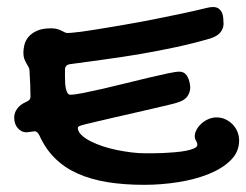

<svg xmlns="http://www.w3.org/2000/svg" viewBox="-20 -490 694 541"><path d="M78.1 -120.1Q76.7 -120.1 73.5 -119.6Q70.3 -119.1 66.7 -118.7Q63 -118.2 59.6 -117.7Q56.2 -117.2 54.2 -117.2Q40.5 -117.2 30.3 -128.7Q20 -140.1 20 -159.2Q20 -171.9 28.3 -183.6Q36.6 -195.3 54.2 -203.1Q59.6 -205.6 62.7 -208.7Q65.9 -211.9 65.9 -217.8Q65.9 -233.4 65.2 -251.2Q64.5 -269 63 -293Q62.5 -297.9 59.8 -302.2Q57.1 -306.6 54 -312.3Q50.8 -317.9 48.3 -324.7Q45.9 -331.5 45.9 -341.8Q45.9 -351.1 48.6 -363Q51.3 -375 59.8 -385.5Q68.4 -396 83.7 -403.1Q99.1 -410.2 124 -410.2Q134.3 -410.2 141.1 -408.2Q147.9 -406.2 153.1 -403.6Q158.2 -400.9 162.4 -398.9Q166.5 -397 170.9 -397Q178.7 -397 202.1 -399.9Q225.6 -402.8 258.5 -408.2Q291.5 -413.6 331.3 -420.4Q371.1 -427.2 412.1 -435.3Q453.1 -443.4 492.2 -451.7Q531.2 -460 563 -467.8Q572.8 -470.2 580.1 -470.2Q590.3 -470.2 596.4 -465.6Q602.5 -460.9 605.5 -454.1Q608.4 -447.3 609.1 -438.7Q609.9 -430.2 609.9 -422.9Q609.9 -410.2 601.3 -399.2Q592.8 -388.2 573.2 -381.8Q524.9 -367.7 475.8 -357.2Q426.8 -346.7 377 -338.1Q327.1 -329.6 276.9 -322.8Q226.6 -315.9 176.8 -309.1Q169.9 -308.1 166.5 -304Q163.1 -299.8 163.1 -293V-272.9Q163.1 -264.6 163.6 -255.9Q164.1 -247.1 165.8 -239.7Q167.5 -232.4 170.4 -227.8Q173.3 -223.1 178.2 -223.1Q189.9 -223.1 214.6 -228Q239.3 -232.9 270.3 -240Q301.3 -247.1 335.2 -255.6Q369.1 -264.2 399.4 -271.2Q429.7 -278.3 452.6 -283.2Q475.6 -288.1 484.9 -288.1Q498.5 -288.1 505.6 -278.1Q512.7 -268.1 515.1 -252.9Q515.1 -250.5 515.6 -248.5Q516.1 -246.6 516.1 -244.1Q516.1 -230 507.6 -218Q499 -206.1 477.1 -200.2Q471.2 -198.2 453.6 -194.1Q436 -189.9 412.1 -184.3Q388.2 -178.7 360.4 -172.4Q332.5 -166 305.7 -159.9Q278.8 -153.8 255.6 -148.2Q232.4 -142.6 217.8 -139.2Q204.6 -135.7 201.9 -133.8Q199.2 -131.8 199.2 -128.9Q200.2 -118.2 210.2 -108.9Q220.2 -99.6 235.6 -91.8Q251 -84 270.3 -77.6Q289.6 -71.3 310.3 -67.1Q331.1 -63 351.1 -60.5Q371.1 -58.1 388.2 -58.1Q395.5 -58.1 409.2 -58.1Q422.9 -58.1 439.2 -58.8Q455.6 -59.6 472.9 -61Q490.2 -62.5 504.2 -65.2Q518.1 -67.9 527.1 -72Q536.1 -76.2 536.1 -82Q536.1 -87.4 532.5 -93.3Q528.8 -99.1 528.8 -106Q528.8 -115.7 534.2 -125.2Q539.6 -134.8 548.1 -142.3Q556.6 -149.9 567.6 -154.5Q578.6 -159.2 589.8 -159.2Q604 -159.2 615.7 -153.6Q627.4 -147.9 636 -138.9Q644.5 -129.9 649.2 -118.2Q653.8 -106.4 653.8 -94.2Q653.8 -62 630.1 -38.6Q606.4 -15.1 568.4 0.2Q530.3 15.6 482.4 23.2Q434.6 30.8 386.2 30.8Q329.6 30.8 282.7 23.2Q235.8 15.6 198.7 -1Q161.6 -17.6 134.8 -44.2Q107.9 -70.8 90.8 -108.9Q85 -120.1 78.1 -120.1Z"/></svg>

Font: Gochi Hand
Style: Regular
Weight: 400
Designer: Juan Pablo del Peral
Foundry: Juan Pablo del Peral
Version: Version 1.001